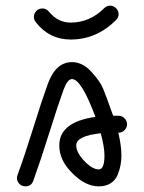

<svg xmlns="http://www.w3.org/2000/svg" viewBox="-20 -660 510 680"><path d="M100 -600Q100 -612 108.5 -621Q117 -630 130 -630Q144 -630 153 -619Q185 -580 230 -580Q298 -580 349 -631Q358 -640 370 -640Q382 -640 391 -631Q400 -622 400 -610Q400 -598 391 -589Q322 -520 230 -520Q155 -520 107 -581Q100 -590 100 -600ZM250 -145Q250 -120 278.5 -90Q307 -60 330 -60Q350 -60 350 -110Q350 -138 337 -188Q250 -179 250 -145ZM235 -440Q272 -440 303 -406.5Q334 -373 345 -346.5Q356 -320 376 -263Q379 -254 381 -250H400Q412 -250 421 -241Q430 -232 430 -220Q430 -208 421 -199Q412 -190 400 -190H399Q410 -144 410 -110Q410 -92 407 -75.5Q404 -59 396.5 -40.5Q389 -22 372 -11Q355 0 330 0Q281 0 234 -49Q190 -93 190 -145Q190 -228 318 -246Q268 -380 235 -380Q219 -380 205 -342Q186 -290 155 -191Q124 -92 98 -20Q91 0 70 0Q57 0 48.5 -9Q40 -18 40 -30Q40 -34 42 -40Q68 -111 98.5 -209Q129 -307 149 -362Q177 -440 235 -440Z"/></svg>

Font: Pecita
Style: Book
Weight: 400
Width: 7
Version: Version 4.3